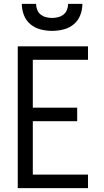

<svg xmlns="http://www.w3.org/2000/svg" viewBox="-20 -975 540 995"><path d="M72 0V-735H436V-665H150V-417H380V-347H150V-70H436V0ZM250 -815Q220 -815 190.5 -822.5Q161 -830 138 -849Q115 -868 104 -896.5Q93 -925 93 -955H167Q167 -939 173 -924Q179 -909 191 -899.5Q203 -890 218.5 -886Q234 -882 250 -882Q266 -882 281.5 -886Q297 -890 309 -899.5Q321 -909 327 -924Q333 -939 333 -955H407Q407 -925 396 -896.5Q385 -868 362 -849Q339 -830 309.5 -822.5Q280 -815 250 -815Z"/></svg>

Font: Iosevka Curly
Style: Regular
Weight: 400
Monospace: yes
Designer: Belleve Invis
Foundry: Belleve Invis
Version: Version 22.1.2; ttfautohint (v1.8.4)